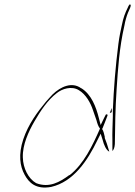

<svg xmlns="http://www.w3.org/2000/svg" viewBox="-20 -760 610 866"><path d="M85 -132C62 -62 70 -10 91 28C110 63 141 96 211 83C311 60 375 -35 420 -129L434 -157L443 -129C448 -108 459 -82 473 -76L462 -112C459 -120 455 -130 452 -139L453 -141C450 -154 447 -170 440 -179L442 -180C450 -199 458 -221 465 -239V-242C465 -243 465 -243 462 -244C457 -245 458 -245 450 -229L434 -196L426 -227C413 -279 392 -334 347 -362H346C305 -392 254 -370 217 -334C207 -324 197 -312 187 -301C148 -254 108 -200 85 -132ZM83 -50C81 -107 109 -167 135 -212C162 -259 195 -309 236 -340C259 -359 303 -374 336 -353C367 -335 389 -295 399 -264L415 -218C419 -203 423 -190 431 -180C398 -105 358 -20 294 30H292C250 61 202 89 143 66C108 46 84 -1 83 -50ZM529 -644C524 -621 518 -594 514 -562C501 -462 493 -359 489 -264V-237C488 -198 486 -160 487 -126V-79C492 -83 497 -94 498 -110C499 -186 500 -271 506 -358C512 -447 518 -545 541 -644C545 -667 551 -687 557 -702L567 -725C571 -736 570 -738 567 -740C565 -743 558 -731 557 -727C544 -701 536 -680 529 -644ZM475 -250C477 -251 481 -253 484 -254V-262V-273ZM462 -112V-113ZM498 -110Z"/></svg>

Font: Stray Cat
Style: HlExtObl
Weight: 100
Version: Version 1.0